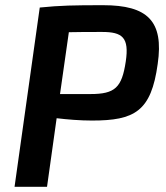

<svg xmlns="http://www.w3.org/2000/svg" viewBox="-20 -719 638 739"><path d="M377 -699C264 -699 212 -698 133 -690L36 0H161L198 -264C240 -259 288 -255 334 -255C498 -255 562 -290 587 -473C611 -638 548 -699 377 -699ZM464 -482C449 -382 423 -357 328 -357H211L245 -595C281 -596 325 -596 373 -596C451 -596 478 -575 464 -482Z"/></svg>

Font: Exo 2 Semi Bold
Style: Italic
Weight: 600
Italic angle: -8°
Designer: Natanael Gama
Version: Version 1.001;PS 001.001;hotconv 1.0.88;makeotf.lib2.5.64775